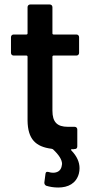

<svg xmlns="http://www.w3.org/2000/svg" viewBox="-20 -665 414 857"><path d="M310 1C311 0 313 0 316 0C322 -1 325 -5 325 -12V-87C325 -94 320 -99 313 -99H283C235 -99 214 -120 214 -171V-412C214 -415 216 -417 219 -417H321C328 -417 333 -422 333 -429V-499C333 -506 328 -511 321 -511H219C216 -511 214 -513 214 -516V-633C214 -640 209 -645 202 -645H115C108 -645 103 -640 103 -633V-516C103 -513 101 -511 98 -511H41C34 -511 29 -506 29 -499V-429C29 -422 34 -417 41 -417H98C101 -417 103 -415 103 -412V-127C104 -44 139 -10 210 -1C211 -1 213 0 216 1C243 26 257 48 257 67C257 69 256 73 255 78C251 97 236 106 217 106C210 106 204 105 198 103C195 102 193 102 191 102C186 102 184 105 183 111L178 149V151C178 157 181 161 186 164C202 169 220 172 240 172C284 172 320 154 332 110C334 102 335 94 335 86C335 58 323 32 299 7C298 6 297 5 297 4C297 3 297 1 301 1Z"/></svg>

Font: Barlow SemiBold Numbers
Style: Regular
Weight: 600
Designer: Jeremy Tribby
Foundry: Tribby Type
Version: Version 1.408